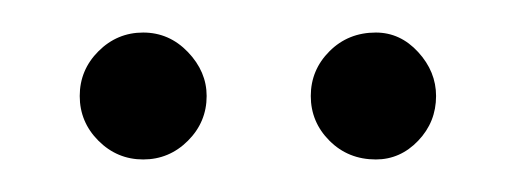

<svg xmlns="http://www.w3.org/2000/svg" viewBox="-20 -677 317 118"><path d="M211 -579Q194 -579 182.5 -590.5Q171 -602 171 -618Q171 -634 182.5 -645.5Q194 -657 211 -657Q226 -657 237 -645Q248 -633 248 -618Q248 -602 237 -590.5Q226 -579 211 -579ZM68 -579Q52 -579 40.5 -590.5Q29 -602 29 -618Q29 -634 40.5 -645.5Q52 -657 68 -657Q84 -657 95.5 -645Q107 -633 107 -618Q107 -602 95.5 -590.5Q84 -579 68 -579Z"/></svg>

Font: DM Sans 17pt ExtraLight
Style: Regular
Weight: 250
Version: Version 4.004;gftools[0.9.30]